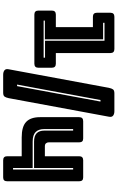

<svg xmlns="http://www.w3.org/2000/svg" viewBox="221 -982 760 1243"><g transform="rotate(90 601.5 -360.0)"><path d="M392 -202H74Q61 -202 54.5 -208.5Q48 -215 48 -228V-315Q48 -328 54.5 -334.5Q61 -341 74 -341H155V-581H88Q75 -581 68.5 -587.5Q62 -594 62 -607V-694Q62 -707 68.5 -713.5Q75 -720 88 -720H297Q310 -720 316.5 -713.5Q323 -707 323 -694V-341H392Q405 -341 411.5 -334.5Q418 -328 418 -315V-228Q418 -215 411.5 -208.5Q405 -202 392 -202ZM353 -262V-271H243V-656H127V-647H234V-270H113V-262ZM991 -120H869Q799 -120 768.5 -149Q738 -178 738 -239V-492Q738 -505 744.5 -511.5Q751 -518 764 -518H876Q889 -518 895 -511.5Q901 -505 901 -492V-295Q901 -284 907.5 -277Q914 -270 924 -270H991V-492Q991 -505 997.5 -511.5Q1004 -518 1017 -518H1128Q1141 -518 1147 -511.5Q1153 -505 1153 -492V-26Q1153 -13 1147 -6.5Q1141 0 1128 0H1017Q1004 0 997.5 -6.5Q991 -13 991 -26ZM1067 -64H1077V-453H1067V-200H896Q860 -200 842.5 -216.5Q825 -233 825 -267V-453H815V-267Q815 -229 834.5 -210Q854 -191 896 -191H1067ZM428 -36 548 -684Q552 -703 558.5 -711.5Q565 -720 584 -720H699Q718 -720 728.5 -711.5Q739 -703 735 -684L615 -36Q611 -17 604.5 -8.5Q598 0 579 0H464Q445 0 434.5 -8.5Q424 -17 428 -36ZM537 -90 637 -630H627L527 -90Z"/></g></svg>

Font: Bungee Inline
Style: Regular
Weight: 400
Version: Version 1.000;PS 1.0;hotconv 1.0.72;makeotf.lib2.5.5900